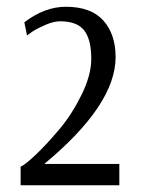

<svg xmlns="http://www.w3.org/2000/svg" viewBox="-20 -778 417 568"><path d="M333 -293V-230H41V-285Q54 -290 86.5 -321Q119 -352 156 -396Q193 -440 221.5 -498Q250 -556 250 -604Q250 -661 229 -688Q208 -715 158 -715Q139 -715 114.5 -704.5Q90 -694 75 -684L60 -673L52 -712Q112 -758 175 -758Q249 -758 285.5 -717.5Q322 -677 322 -609Q322 -468 111 -293Z"/></svg>

Font: Arsenal
Style: Regular
Weight: 400
Designer: Andrij Shevchenko
Foundry: Stairsfor.com
Version: Version 1.000